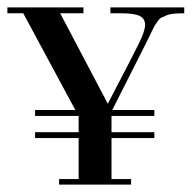

<svg xmlns="http://www.w3.org/2000/svg" viewBox="-20 -500 519 520"><path d="M479 -480V-464Q443 -464 432.5 -459Q422 -454 417.5 -452.5Q413 -451 406 -441Q399 -431 397 -427Q395 -423 387 -406.5Q379 -390 375 -382L284 -202H398V-186H282V-142H398V-126H282V-15H335V0H140V-15H193V-126H75V-142H193V-186H75V-202H184L43 -464H0V-480H206V-464H143L272 -219L327 -325Q329 -329 339 -348.5Q349 -368 355 -380Q373 -416 373 -432.5Q373 -449 359 -456.5Q345 -464 307 -464H279V-480Z"/></svg>

Font: Elsie Swash Caps
Style: Regular
Weight: 400
Designer: Alejandro Inler
Foundry: Alejandro Inler
Version: 1.003